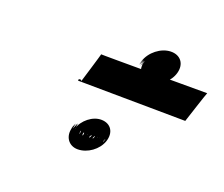

<svg xmlns="http://www.w3.org/2000/svg" viewBox="-79 -688 755 647"><g transform="rotate(20 298.5 -364.5)"><path d="M433.2 -573C398.9 -572 362.3 -544 351.3 -508C340.9 -474 363.1 -540 352.4 -505C342 -471 365.5 -538 355.8 -503C346.7 -470 368.5 -538 359.1 -504C350.3 -472 371.4 -541 361.3 -508C351.5 -476 371.6 -545 361.2 -511C351.1 -478 368.9 -451 401.9 -451C435.9 -451 469.8 -480 478.8 -513C488.5 -548 468.5 -574 433.2 -573ZM216 -484C217.3 -485 182.7 -372 182.7 -372C188.1 -383 170.1 -383 173.3 -374L559.1 -370C559.1 -370 595.7 -483 596.7 -483C596.7 -483 214.7 -483 216 -484ZM293.7 -277C262 -278 227.7 -251 217.3 -217C206.9 -183 230.7 -251 221.7 -215C214.3 -181 237.5 -247 229.5 -211C223.1 -177 246.3 -243 239.6 -208C233.2 -174 257.7 -241 252 -206C246.9 -173 271.4 -240 266 -206C259.9 -173 284.7 -241 278.3 -207C272.2 -174 297 -242 289.6 -208C283.5 -175 306.3 -243 298.6 -208C291.5 -175 316.3 -243 305.6 -208C295.5 -175 322.3 -243 311.6 -208C301.5 -175 325.3 -243 315.9 -209C306.8 -176 329.3 -243 318.9 -209C308.8 -176 331.6 -244 320.9 -209C310.8 -176 333.9 -245 324.5 -211C315.7 -179 336.5 -247 326.4 -214C316.6 -182 337.7 -251 326.3 -217C315.6 -185 333.3 -253 322.6 -218C312.6 -185 331.3 -253 320.6 -218C310.6 -185 327 -252 316.3 -217C306.3 -184 324 -252 313.3 -217H308.3H301.3H291.3C278.3 -184 294.7 -251 280 -216C265.9 -183 282.4 -250 267.7 -215H255.7C241.6 -182 258.4 -250 244 -216C230.3 -184 248 -252 235 -219C222.2 -187 240.3 -256 228.2 -223C215.4 -191 235.5 -260 223.1 -226C211.3 -194 230.1 -262 216.4 -227C204.3 -194 223.5 -260 210.5 -224C197.8 -189 220 -255 208.6 -218C198.6 -185 217.7 -156 250.7 -156C285.7 -156 321.6 -182 332.7 -215C344.1 -249 327.4 -276 293.7 -277Z"/></g></svg>

Font: Hussar Wojna
Style: 3Obl
Weight: 400
Designer: Robert Jablonski
Foundry: Cannot Into Space Fonts
Version: Version 1.01